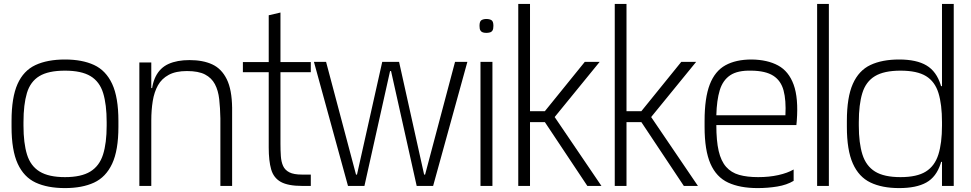

<svg xmlns="http://www.w3.org/2000/svg" viewBox="-20 -950 4962 981"><path d="M312 11Q223 11 162.5 -17Q102 -45 70.5 -113.5Q39 -182 39 -302V-332Q39 -452 69.5 -520.5Q100 -589 161 -617.5Q222 -646 312 -646Q400 -646 460.5 -618Q521 -590 553 -521.5Q585 -453 585 -332V-302Q585 -182 553 -113.5Q521 -45 460.5 -17Q400 11 312 11ZM312 -45Q395 -45 441.5 -73.5Q488 -102 506.5 -160.5Q525 -219 525 -308V-326Q525 -416 507 -474.5Q489 -533 442.5 -561Q396 -589 312 -589Q227 -589 181 -561Q135 -533 117.5 -474.5Q100 -416 100 -326V-308Q100 -219 118 -160.5Q136 -102 182.5 -73.5Q229 -45 312 -45Z M753 -334V-442Q753 -515 775.5 -559.5Q798 -604 841.5 -623.5Q885 -643 948 -643Q1017 -643 1064.5 -621Q1112 -599 1138.5 -545.5Q1165 -492 1166 -398L1106 -345Q1105 -399 1100 -443.5Q1095 -488 1078 -520Q1061 -552 1027.5 -569.5Q994 -587 935 -587Q878 -587 842 -567.5Q806 -548 787 -514Q768 -480 760.5 -434Q753 -388 753 -334ZM692 0V-631H753V-442V0ZM755 -436 720 -461V-500H766ZM1106 0V-360L1166 -403V0Z M1525 0Q1452 0 1415 -20.5Q1378 -41 1365.5 -84.5Q1353 -128 1353 -196V-414H1413V-216Q1413 -181 1415 -152Q1417 -123 1426.5 -102Q1436 -81 1458.5 -69.5Q1481 -58 1523 -58H1568V0ZM1221 -581V-633H1568V-581ZM1353 -275V-872L1413 -886V-275Z M1758 0 1584 -634H1646L1799 -58H1804L1933 -634H2019L2147 -58H2152L2305 -634H2368L2193 0H2109L1978 -587H1973L1842 0Z M2435 0V-634H2496V0ZM2465 -782Q2455 -782 2447 -784.5Q2439 -787 2434.5 -794.5Q2430 -802 2430 -818Q2430 -841 2440 -847Q2450 -853 2465 -853Q2481 -853 2491 -847Q2501 -841 2501 -818Q2501 -802 2496.5 -794.5Q2492 -787 2483.5 -784.5Q2475 -782 2465 -782Z M2628 0V-930H2688V-382H2764L2968 -634H3044L2814 -352L3053 0H2981L2764 -326H2688V0Z M3121 0V-930H3181V-382H3257L3461 -634H3537L3307 -352L3546 0H3474L3257 -326H3181V0Z M3851 11Q3761 11 3700.5 -17Q3640 -45 3610 -113.5Q3580 -182 3580 -302V-332Q3580 -450 3606.5 -518.5Q3633 -587 3686.5 -616.5Q3740 -646 3820 -646Q3901 -645 3955.5 -615.5Q4010 -586 4035 -517.5Q4060 -449 4051 -332L4049 -311H3640Q3640 -230 3652 -178.5Q3664 -127 3690 -97.5Q3716 -68 3756.5 -56.5Q3797 -45 3854 -45Q3910 -45 3957 -55.5Q4004 -66 4035 -84V-26Q4000 -5 3951.5 3Q3903 11 3851 11ZM3640 -361H3993Q3997 -438 3983.5 -488Q3970 -538 3931 -563Q3892 -588 3820 -589Q3749 -591 3711 -565.5Q3673 -540 3657.5 -489Q3642 -438 3640 -361Z M4155 0V-930H4215V0Z M4574 11Q4487 11 4427.5 -17.5Q4368 -46 4337.5 -114.5Q4307 -183 4307 -302V-332Q4307 -453 4337.5 -521.5Q4368 -590 4427.5 -618Q4487 -646 4574 -646Q4663 -646 4714 -615.5Q4765 -585 4786.5 -515.5Q4808 -446 4808 -328V-300Q4808 -182 4786 -114Q4764 -46 4713 -17.5Q4662 11 4574 11ZM4781 -123V-144H4796V-123ZM4581 -45Q4665 -45 4710.5 -73.5Q4756 -102 4774.5 -160.5Q4793 -219 4793 -308V-326Q4793 -416 4775 -474.5Q4757 -533 4711.5 -561Q4666 -589 4581 -589Q4497 -589 4450.5 -561Q4404 -533 4386 -474.5Q4368 -416 4368 -326V-308Q4368 -219 4386.5 -160.5Q4405 -102 4451 -73.5Q4497 -45 4581 -45ZM4781 -490V-510H4796V-490ZM4793 0V-930H4853V0Z"/></svg>

Font: Matangi Light
Style: Regular
Weight: 400
Version: Version 3.002